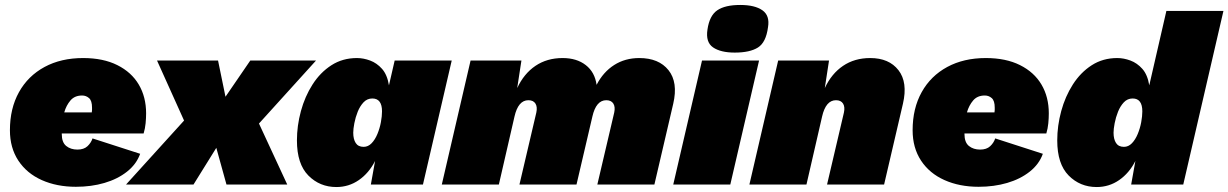

<svg xmlns="http://www.w3.org/2000/svg" viewBox="-20 -744 4952 774"><path d="M286 9Q209 9 148.5 -18Q88 -45 54 -96.5Q20 -148 20 -219Q20 -307 56.5 -372.5Q93 -438 159.5 -474Q226 -510 315 -510Q396 -510 453 -481.5Q510 -453 539.5 -403Q569 -353 569 -287Q569 -268 567 -247Q565 -226 559 -206H229V-204Q229 -170 247 -155.5Q265 -141 292 -141Q318 -141 332.5 -154.5Q347 -168 353 -186L545 -124Q530 -82 492 -52Q454 -22 401 -6.5Q348 9 286 9ZM311 -359Q281 -359 264 -339Q247 -319 239 -291H350Q351 -296 351 -300.5Q351 -305 351 -310Q351 -338 339 -348.5Q327 -359 311 -359Z M488 0 722 -258 613 -500H859L889 -354L989 -500H1254L1024 -246L1138 0H893L852 -148L760 0Z M1336 10Q1269 10 1223 -36.5Q1177 -83 1177 -178Q1177 -237 1193 -296Q1209 -355 1240 -403.5Q1271 -452 1316 -481Q1361 -510 1419 -510Q1445 -510 1472 -500Q1499 -490 1520 -466.5Q1541 -443 1548 -400L1571 -500H1801L1685 0H1475L1492 -95Q1467 -46 1426.5 -18Q1386 10 1336 10ZM1446 -152Q1464 -152 1478 -166.5Q1492 -181 1501.5 -204Q1511 -227 1515.5 -251.5Q1520 -276 1520 -295Q1520 -347 1481 -347Q1460 -347 1445.5 -331.5Q1431 -316 1422 -293.5Q1413 -271 1408.5 -247.5Q1404 -224 1404 -209Q1404 -183 1414 -167.5Q1424 -152 1446 -152Z M1761 0 1877 -500H2082L2065 -389Q2092 -447 2138.5 -478.5Q2185 -510 2248 -510Q2305 -510 2341.5 -481.5Q2378 -453 2385 -402Q2412 -454 2456 -482Q2500 -510 2557 -510Q2636 -510 2675 -461Q2714 -412 2694 -326L2618 0H2388L2456 -290Q2461 -313 2452.5 -326.5Q2444 -340 2424 -340Q2383 -340 2368 -274L2304 0H2074L2142 -290Q2147 -313 2138.5 -326.5Q2130 -340 2110 -340Q2069 -340 2054 -274L1991 0Z M2942 -532Q2885 -532 2854.5 -553Q2824 -574 2832 -625Q2840 -681 2871.5 -702.5Q2903 -724 2964 -724Q3023 -724 3053.5 -702.5Q3084 -681 3076 -634Q3068 -573 3035.5 -552.5Q3003 -532 2942 -532ZM3040 -500 2924 0H2694L2810 -500Z M3001 0 3117 -500H3322L3305 -389Q3332 -447 3378.5 -478.5Q3425 -510 3488 -510Q3564 -510 3602 -461Q3640 -412 3620 -326L3544 0H3314L3382 -290Q3387 -313 3378.5 -326.5Q3370 -340 3350 -340Q3309 -340 3294 -274L3231 0Z M3925 9Q3848 9 3787.5 -18Q3727 -45 3693 -96.5Q3659 -148 3659 -219Q3659 -307 3695.5 -372.5Q3732 -438 3798.5 -474Q3865 -510 3954 -510Q4035 -510 4092 -481.5Q4149 -453 4178.5 -403Q4208 -353 4208 -287Q4208 -268 4206 -247Q4204 -226 4198 -206H3868V-204Q3868 -170 3886 -155.5Q3904 -141 3931 -141Q3957 -141 3971.5 -154.5Q3986 -168 3992 -186L4184 -124Q4169 -82 4131 -52Q4093 -22 4040 -6.5Q3987 9 3925 9ZM3950 -359Q3920 -359 3903 -339Q3886 -319 3878 -291H3989Q3990 -296 3990 -300.5Q3990 -305 3990 -310Q3990 -338 3978 -348.5Q3966 -359 3950 -359Z M4401 10Q4334 10 4288 -36.5Q4242 -83 4242 -178Q4242 -237 4258 -296Q4274 -355 4305 -403.5Q4336 -452 4381 -481Q4426 -510 4484 -510Q4510 -510 4537 -500Q4564 -490 4585 -466.5Q4606 -443 4613 -400L4682 -700H4912L4750 0H4540L4557 -95Q4532 -46 4491.5 -18Q4451 10 4401 10ZM4511 -152Q4529 -152 4543 -166.5Q4557 -181 4566.5 -204Q4576 -227 4580.5 -251.5Q4585 -276 4585 -295Q4585 -347 4546 -347Q4525 -347 4510.5 -331.5Q4496 -316 4487 -293.5Q4478 -271 4473.5 -247.5Q4469 -224 4469 -209Q4469 -183 4479 -167.5Q4489 -152 4511 -152Z"/></svg>

Font: Work Sans Black
Style: Italic
Weight: 900
Italic angle: -13°
Designer: Wei Huang
Foundry: Wei Huang
Version: Version 2.009; ttfautohint (v1.8.3)